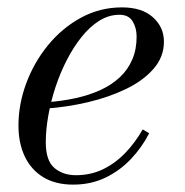

<svg xmlns="http://www.w3.org/2000/svg" viewBox="-20 -490 502 520"><path d="M178 10Q130 10 97 -10.2Q64 -30.5 47 -66.5Q30 -102.5 30 -150Q30 -207.5 51 -264.2Q72 -321 110 -367.5Q148 -414 199.2 -442Q250.5 -470 310.5 -470Q364.5 -470 394.2 -443.2Q424 -416.5 424 -377Q424 -336 396 -303.8Q368 -271.5 321.2 -249Q274.5 -226.5 218.2 -213.2Q162 -200 105 -196V-213Q147.5 -216 185 -224.2Q222.5 -232.5 252.8 -246.5Q283 -260.5 304.8 -281Q326.5 -301.5 338.2 -328.8Q350 -356 350 -391Q350 -414.5 339.2 -432.2Q328.5 -450 303.5 -450Q275 -450 249.2 -434Q223.5 -418 201.2 -390.2Q179 -362.5 161 -327.5Q143 -292.5 130.2 -253.8Q117.5 -215 110.8 -176.8Q104 -138.5 104 -105Q104 -55 127.2 -35.2Q150.5 -15.5 185.5 -15.5Q225.5 -15.5 258.8 -31.5Q292 -47.5 319 -75.5Q346 -103.5 366.5 -139.5L384 -129Q364.5 -91 334.8 -59.5Q305 -28 265.8 -9Q226.5 10 178 10Z"/></svg>

Font: Bodoni Moda
Style: Italic
Weight: 400
Italic angle: -13°
Designer: Owen Earl
Foundry: indestructible type
Version: Version 2.005